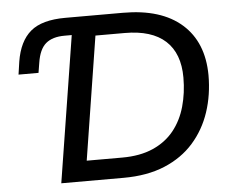

<svg xmlns="http://www.w3.org/2000/svg" viewBox="-51 -764 988 823"><g transform="rotate(-5 443.5 -352.5)"><path d="M180 0 280 -629H249Q197 -629 168.5 -605Q140 -581 131 -523L124 -480H38L46 -535Q60 -622 109 -663.5Q158 -705 259 -705H507Q671 -705 759.5 -627Q848 -549 849 -407Q849 -322 824.5 -248.5Q800 -175 750.5 -119Q701 -63 625.5 -31.5Q550 0 448 0ZM297 -87H450Q527 -87 582.5 -111.5Q638 -136 673 -179.5Q708 -223 724.5 -281.5Q741 -340 741 -406Q741 -510 682 -564Q623 -618 507 -618H381Z"/></g></svg>

Font: Nunito Sans 12pt ExtraLight 12pt SemiBold
Style: Italic
Weight: 600
Italic angle: -9°
Version: Version 3.101;gftools[0.9.27]